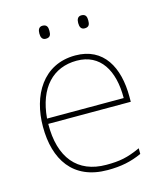

<svg xmlns="http://www.w3.org/2000/svg" viewBox="-108 -791 757 883"><g transform="rotate(-15 270.0 -349.5)"><path d="M154 -678C154 -661 159 -647 177 -647C199 -647 202 -661 202 -678C202 -694 199 -709 177 -709C159 -709 154 -694 154 -678ZM339 -678C339 -661 344 -647 362 -647C384 -647 387 -661 387 -678C387 -694 384 -709 362 -709C344 -709 339 -694 339 -678ZM287 -538C133 -538 59 -408 59 -259C59 -104 130 10 296 10C360 10 408 0 459 -23V-50C397 -22 360 -15 296 -15C159 -15 84 -105 86 -266H479V-291C479 -430 422 -538 287 -538ZM287 -513C399 -513 453 -423 452 -291H87C99 -436 175 -513 287 -513Z"/></g></svg>

Font: Noto Sans Canadian Aboriginal Thin
Style: Regular
Weight: 100
Designer: Monotype Design Team, Typotheque's Kevin King
Foundry: Monotype Imaging Inc.
Version: Version 2.004